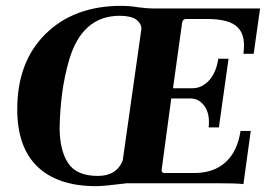

<svg xmlns="http://www.w3.org/2000/svg" viewBox="-20 -627 927 657"><path d="M39 -253Q39 -416 136.5 -511.5Q234 -607 395 -607Q423 -607 453 -602Q487 -598 502 -598H870L848 -443H813Q815 -463 815 -471Q815 -519 785 -540.5Q755 -562 690 -562H617Q605 -562 603 -548L572 -325H638Q671 -325 695.5 -352Q720 -379 727 -426H762L729 -191H694Q695 -197 695 -210Q695 -245 677 -267.5Q659 -290 632 -290H566L533 -45Q533 -35 542 -35H645Q712 -35 752.5 -72.5Q793 -110 803 -179H838L813 3Q791 0 718 0H415Q335 10 309 10Q178 10 108.5 -56.5Q39 -123 39 -253ZM400 -78 464 -529Q463 -548 445.5 -560.5Q428 -573 388 -573Q260 -572 216 -420Q186 -317 184 -187Q185 -110 214 -67.5Q243 -25 315 -25Q379 -25 400 -78Z"/></svg>

Font: Unna
Style: Bold Italic
Weight: 700
Italic angle: -8.05°
Designer: Jorge de Buen Unna
Foundry: Omnibus-Type
Version: Version 2.008